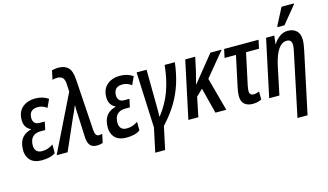

<svg xmlns="http://www.w3.org/2000/svg" viewBox="-109 -1140 2985 1746"><g transform="rotate(-15 1384.0 -267.5)"><path d="M161 10Q80 10 45 -35.5Q10 -81 18 -150Q24 -210 55.5 -243Q87 -276 134 -286L135 -290Q68 -321 76 -410Q81 -475 127 -512Q173 -549 242 -549Q316 -549 366 -513L331 -437Q293 -467 246 -467Q210 -467 189 -450Q168 -433 165 -398Q161 -366 176 -345Q191 -324 228 -324H275L259 -248H215Q172 -248 145.5 -226.5Q119 -205 114 -161Q109 -119 126 -94.5Q143 -70 183 -70Q211 -70 236 -78Q261 -86 288 -104V-23Q264 -5 230.5 2.5Q197 10 161 10Z M679 10Q632 10 611.5 -18Q591 -46 590 -109L583 -271Q582 -299 580 -331.5Q578 -364 579 -391H575Q567 -368 556 -344.5Q545 -321 534 -298L403 0H300L560 -529L556 -605Q553 -649 534 -664Q515 -679 487 -679Q475 -679 462.5 -677Q450 -675 441 -672L459 -757Q472 -760 487.5 -762.5Q503 -765 521 -765Q579 -765 611.5 -733Q644 -701 649 -618L680 -139Q682 -104 692 -90Q702 -76 720 -76Q736 -76 751 -81L733 1Q710 10 679 10Z M958 10Q877 10 842 -35.5Q807 -81 815 -150Q821 -210 852.5 -243Q884 -276 931 -286L932 -290Q865 -321 873 -410Q878 -475 924 -512Q970 -549 1039 -549Q1113 -549 1163 -513L1128 -437Q1090 -467 1043 -467Q1007 -467 986 -450Q965 -433 962 -398Q958 -366 973 -345Q988 -324 1025 -324H1072L1056 -248H1012Q969 -248 942.5 -226.5Q916 -205 911 -161Q906 -119 923 -94.5Q940 -70 980 -70Q1008 -70 1033 -78Q1058 -86 1085 -104V-23Q1061 -5 1027.5 2.5Q994 10 958 10Z M1172 210 1220 -15 1197 -539H1291L1294 -223Q1294 -190 1294.5 -156Q1295 -122 1293 -98H1297Q1370 -191 1409 -298.5Q1448 -406 1461 -539H1557Q1545 -435 1516.5 -344.5Q1488 -254 1438 -170.5Q1388 -87 1311 -5L1265 210Z M1540 0 1655 -539H1749L1720 -405Q1707 -351 1691 -293H1693L1892 -539H1998L1812 -314L1897 0H1795L1733 -242L1672 -184L1634 0Z M2145 11Q2096 11 2067.5 -14Q2039 -39 2039 -92Q2039 -108 2042 -129Q2045 -150 2050 -173L2111 -459H2004L2021 -539H2345L2328 -459H2206L2143 -165Q2140 -149 2138 -136Q2136 -123 2136 -111Q2136 -71 2175 -71Q2188 -71 2201.5 -74.5Q2215 -78 2228 -83V-8Q2192 11 2145 11Z M2623 -330Q2628 -353 2632 -375Q2636 -397 2636 -414Q2636 -464 2589 -464Q2543 -464 2509 -414.5Q2475 -365 2454 -270L2397 0H2301L2416 -539H2493L2484 -460H2486Q2511 -500 2545 -524.5Q2579 -549 2622 -549Q2672 -549 2703 -520.5Q2734 -492 2734 -433Q2734 -413 2730 -388Q2726 -363 2721 -338L2598 240H2503ZM2541 -605 2543 -617 2625 -775H2741L2739 -766L2607 -605Z"/></g></svg>

Font: Noto Sans Condensed Medium
Style: Italic
Weight: 500
Width: 3
Italic angle: -12°
Designer: Monotype Design Team
Foundry: Monotype Imaging Inc.
Version: Version 2.013; ttfautohint (v1.8.4.7-5d5b)